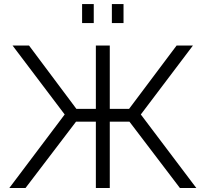

<svg xmlns="http://www.w3.org/2000/svg" viewBox="-20 -937 1025 957"><path d="M26.5 0 302.4 -366.4 42.6 -710H124.7L360.9 -394.2H457.8V-710H527.2V-394.2H623.3L860.2 -710H941.6L681.9 -366.4L958.5 0H876.7L625.3 -330.4H527.2V0H457.8V-330.4H358.9L107.2 0ZM389.2 -822.1V-916.8H447.3V-822.1ZM537.6 -822.1V-916.8H595.7V-822.1Z"/></svg>

Font: Raleway Thin
Style: Regular
Weight: 100
Designer: Matt McInerney, Pablo Impallari, Rodrigo Fuenzalida
Foundry: Matt McInerney, Pablo Impallari, Rodrigo Fuenzalida
Version: Version 4.026